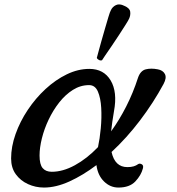

<svg xmlns="http://www.w3.org/2000/svg" viewBox="-20 -837 795 864"><path d="M178 7Q140 7 106 -8.5Q72 -24 51 -53Q30 -82 30 -124Q30 -177 50 -233.5Q70 -290 105 -342.5Q140 -395 185 -436.5Q230 -478 280.5 -502.5Q331 -527 382 -527Q447 -527 478 -475Q509 -423 493 -337Q489 -312 485.5 -289.5Q482 -267 480 -246Q517 -297 548 -358Q579 -419 601 -487Q612 -519 636 -525Q660 -531 690 -525Q713 -521 722 -504Q731 -487 716 -459Q670 -374 610 -295Q550 -216 482 -153Q497 -85 553 -85Q570 -85 581.5 -88.5Q593 -92 601 -98Q608 -103 617.5 -98Q627 -93 623 -79Q615 -48 589 -20.5Q563 7 513 7Q476 7 448 -20.5Q420 -48 414 -94Q353 -48 292.5 -20.5Q232 7 178 7ZM213 -64Q263 -64 317 -93.5Q371 -123 421 -175Q429 -212 433.5 -259.5Q438 -307 435.5 -351.5Q433 -396 420.5 -425Q408 -454 381 -454Q342 -454 308 -432.5Q274 -411 246.5 -376Q219 -341 199 -299Q179 -257 168.5 -214.5Q158 -172 158 -137Q158 -97 172 -80.5Q186 -64 213 -64ZM439.2 -566Q432.6 -563.4 425.2 -567.2Q417.8 -571 415.7 -576.7Q416.8 -580.8 422.3 -601.3Q427.8 -621.8 435.9 -650.7Q444 -679.6 452.6 -708.8Q461.1 -738 468 -761.1Q474.9 -784.1 479 -791.1Q486.1 -806.7 502 -814.2Q517.9 -821.6 539.2 -810.8Q563.6 -800.6 565.9 -784.6Q568.2 -768.6 561 -753Q557.5 -745.1 544.8 -725.1Q532.1 -705.1 515.3 -679.2Q498.5 -653.3 481.6 -628.6Q464.7 -603.8 452.7 -586.5Q440.8 -569.2 439.2 -566Z"/></svg>

Font: Zen Old Mincho Black
Style: Regular
Weight: 900
Designer: Yoshimichi Ohira
Foundry: Positype
Version: Version 1.001